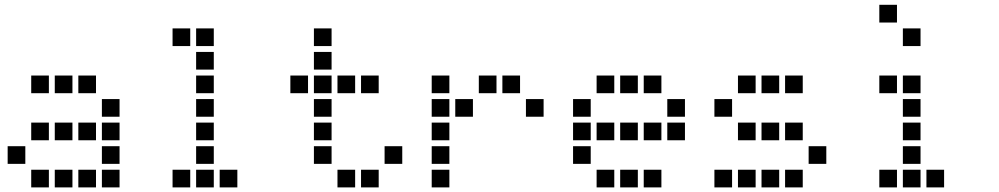

<svg xmlns="http://www.w3.org/2000/svg" viewBox="-20 -808 4240 815"><path d="M113.5 -487.5Q112.5 -487.5 112.5 -487.5Q112.5 -487.5 112.5 -486.5V-413.5Q112.5 -412.5 112.5 -412.5Q112.5 -412.5 113.5 -412.5H186.5Q187.5 -412.5 187.5 -412.5Q187.5 -412.5 187.5 -413.5V-486.5Q187.5 -487.5 187.5 -487.5Q187.5 -487.5 186.5 -487.5ZM213.5 -487.5Q212.5 -487.5 212.5 -487.5Q212.5 -487.5 212.5 -486.5V-413.5Q212.5 -412.5 212.5 -412.5Q212.5 -412.5 213.5 -412.5H286.5Q287.5 -412.5 287.5 -412.5Q287.5 -412.5 287.5 -413.5V-486.5Q287.5 -487.5 287.5 -487.5Q287.5 -487.5 286.5 -487.5ZM313.5 -487.5Q312.5 -487.5 312.5 -487.5Q312.5 -487.5 312.5 -486.5V-413.5Q312.5 -412.5 312.5 -412.5Q312.5 -412.5 313.5 -412.5H386.5Q387.5 -412.5 387.5 -412.5Q387.5 -412.5 387.5 -413.5V-486.5Q387.5 -487.5 387.5 -487.5Q387.5 -487.5 386.5 -487.5ZM413.5 -387.5Q412.5 -387.5 412.5 -387.5Q412.5 -387.5 412.5 -386.5V-313.5Q412.5 -312.5 412.5 -312.5Q412.5 -312.5 413.5 -312.5H486.5Q487.5 -312.5 487.5 -312.5Q487.5 -312.5 487.5 -313.5V-386.5Q487.5 -387.5 487.5 -387.5Q487.5 -387.5 486.5 -387.5ZM113.5 -287.5Q112.5 -287.5 112.5 -287.5Q112.5 -287.5 112.5 -286.5V-213.5Q112.5 -212.5 112.5 -212.5Q112.5 -212.5 113.5 -212.5H186.5Q187.5 -212.5 187.5 -212.5Q187.5 -212.5 187.5 -213.5V-286.5Q187.5 -287.5 187.5 -287.5Q187.5 -287.5 186.5 -287.5ZM213.5 -287.5Q212.5 -287.5 212.5 -287.5Q212.5 -287.5 212.5 -286.5V-213.5Q212.5 -212.5 212.5 -212.5Q212.5 -212.5 213.5 -212.5H286.5Q287.5 -212.5 287.5 -212.5Q287.5 -212.5 287.5 -213.5V-286.5Q287.5 -287.5 287.5 -287.5Q287.5 -287.5 286.5 -287.5ZM313.5 -287.5Q312.5 -287.5 312.5 -287.5Q312.5 -287.5 312.5 -286.5V-213.5Q312.5 -212.5 312.5 -212.5Q312.5 -212.5 313.5 -212.5H386.5Q387.5 -212.5 387.5 -212.5Q387.5 -212.5 387.5 -213.5V-286.5Q387.5 -287.5 387.5 -287.5Q387.5 -287.5 386.5 -287.5ZM413.5 -287.5Q412.5 -287.5 412.5 -287.5Q412.5 -287.5 412.5 -286.5V-213.5Q412.5 -212.5 412.5 -212.5Q412.5 -212.5 413.5 -212.5H486.5Q487.5 -212.5 487.5 -212.5Q487.5 -212.5 487.5 -213.5V-286.5Q487.5 -287.5 487.5 -287.5Q487.5 -287.5 486.5 -287.5ZM13.5 -187.5Q12.5 -187.5 12.5 -187.5Q12.5 -187.5 12.5 -186.5V-113.5Q12.5 -112.5 12.5 -112.5Q12.5 -112.5 13.5 -112.5H86.5Q87.5 -112.5 87.5 -112.5Q87.5 -112.5 87.5 -113.5V-186.5Q87.5 -187.5 87.5 -187.5Q87.5 -187.5 86.5 -187.5ZM413.5 -187.5Q412.5 -187.5 412.5 -187.5Q412.5 -187.5 412.5 -186.5V-113.5Q412.5 -112.5 412.5 -112.5Q412.5 -112.5 413.5 -112.5H486.5Q487.5 -112.5 487.5 -112.5Q487.5 -112.5 487.5 -113.5V-186.5Q487.5 -187.5 487.5 -187.5Q487.5 -187.5 486.5 -187.5ZM113.5 -87.5Q112.5 -87.5 112.5 -87.5Q112.5 -87.5 112.5 -86.5V-13.5Q112.5 -12.5 112.5 -12.5Q112.5 -12.5 113.5 -12.5H186.5Q187.5 -12.5 187.5 -12.5Q187.5 -12.5 187.5 -13.5V-86.5Q187.5 -87.5 187.5 -87.5Q187.5 -87.5 186.5 -87.5ZM213.5 -87.5Q212.5 -87.5 212.5 -87.5Q212.5 -87.5 212.5 -86.5V-13.5Q212.5 -12.5 212.5 -12.5Q212.5 -12.5 213.5 -12.5H286.5Q287.5 -12.5 287.5 -12.5Q287.5 -12.5 287.5 -13.5V-86.5Q287.5 -87.5 287.5 -87.5Q287.5 -87.5 286.5 -87.5ZM313.5 -87.5Q312.5 -87.5 312.5 -87.5Q312.5 -87.5 312.5 -86.5V-13.5Q312.5 -12.5 312.5 -12.5Q312.5 -12.5 313.5 -12.5H386.5Q387.5 -12.5 387.5 -12.5Q387.5 -12.5 387.5 -13.5V-86.5Q387.5 -87.5 387.5 -87.5Q387.5 -87.5 386.5 -87.5ZM413.5 -87.5Q412.5 -87.5 412.5 -87.5Q412.5 -87.5 412.5 -86.5V-13.5Q412.5 -12.5 412.5 -12.5Q412.5 -12.5 413.5 -12.5H486.5Q487.5 -12.5 487.5 -12.5Q487.5 -12.5 487.5 -13.5V-86.5Q487.5 -87.5 487.5 -87.5Q487.5 -87.5 486.5 -87.5Z M713.5 -687.5Q712.5 -687.5 712.5 -687.5Q712.5 -687.5 712.5 -686.5V-613.5Q712.5 -612.5 712.5 -612.5Q712.5 -612.5 713.5 -612.5H786.5Q787.5 -612.5 787.5 -612.5Q787.5 -612.5 787.5 -613.5V-686.5Q787.5 -687.5 787.5 -687.5Q787.5 -687.5 786.5 -687.5ZM813.5 -687.5Q812.5 -687.5 812.5 -687.5Q812.5 -687.5 812.5 -686.5V-613.5Q812.5 -612.5 812.5 -612.5Q812.5 -612.5 813.5 -612.5H886.5Q887.5 -612.5 887.5 -612.5Q887.5 -612.5 887.5 -613.5V-686.5Q887.5 -687.5 887.5 -687.5Q887.5 -687.5 886.5 -687.5ZM813.5 -587.5Q812.5 -587.5 812.5 -587.5Q812.5 -587.5 812.5 -586.5V-513.5Q812.5 -512.5 812.5 -512.5Q812.5 -512.5 813.5 -512.5H886.5Q887.5 -512.5 887.5 -512.5Q887.5 -512.5 887.5 -513.5V-586.5Q887.5 -587.5 887.5 -587.5Q887.5 -587.5 886.5 -587.5ZM813.5 -487.5Q812.5 -487.5 812.5 -487.5Q812.5 -487.5 812.5 -486.5V-413.5Q812.5 -412.5 812.5 -412.5Q812.5 -412.5 813.5 -412.5H886.5Q887.5 -412.5 887.5 -412.5Q887.5 -412.5 887.5 -413.5V-486.5Q887.5 -487.5 887.5 -487.5Q887.5 -487.5 886.5 -487.5ZM813.5 -387.5Q812.5 -387.5 812.5 -387.5Q812.5 -387.5 812.5 -386.5V-313.5Q812.5 -312.5 812.5 -312.5Q812.5 -312.5 813.5 -312.5H886.5Q887.5 -312.5 887.5 -312.5Q887.5 -312.5 887.5 -313.5V-386.5Q887.5 -387.5 887.5 -387.5Q887.5 -387.5 886.5 -387.5ZM813.5 -287.5Q812.5 -287.5 812.5 -287.5Q812.5 -287.5 812.5 -286.5V-213.5Q812.5 -212.5 812.5 -212.5Q812.5 -212.5 813.5 -212.5H886.5Q887.5 -212.5 887.5 -212.5Q887.5 -212.5 887.5 -213.5V-286.5Q887.5 -287.5 887.5 -287.5Q887.5 -287.5 886.5 -287.5ZM813.5 -187.5Q812.5 -187.5 812.5 -187.5Q812.5 -187.5 812.5 -186.5V-113.5Q812.5 -112.5 812.5 -112.5Q812.5 -112.5 813.5 -112.5H886.5Q887.5 -112.5 887.5 -112.5Q887.5 -112.5 887.5 -113.5V-186.5Q887.5 -187.5 887.5 -187.5Q887.5 -187.5 886.5 -187.5ZM713.5 -87.5Q712.5 -87.5 712.5 -87.5Q712.5 -87.5 712.5 -86.5V-13.5Q712.5 -12.5 712.5 -12.5Q712.5 -12.5 713.5 -12.5H786.5Q787.5 -12.5 787.5 -12.5Q787.5 -12.5 787.5 -13.5V-86.5Q787.5 -87.5 787.5 -87.5Q787.5 -87.5 786.5 -87.5ZM813.5 -87.5Q812.5 -87.5 812.5 -87.5Q812.5 -87.5 812.5 -86.5V-13.5Q812.5 -12.5 812.5 -12.5Q812.5 -12.5 813.5 -12.5H886.5Q887.5 -12.5 887.5 -12.5Q887.5 -12.5 887.5 -13.5V-86.5Q887.5 -87.5 887.5 -87.5Q887.5 -87.5 886.5 -87.5ZM913.5 -87.5Q912.5 -87.5 912.5 -87.5Q912.5 -87.5 912.5 -86.5V-13.5Q912.5 -12.5 912.5 -12.5Q912.5 -12.5 913.5 -12.5H986.5Q987.5 -12.5 987.5 -12.5Q987.5 -12.5 987.5 -13.5V-86.5Q987.5 -87.5 987.5 -87.5Q987.5 -87.5 986.5 -87.5Z M1313.5 -687.5Q1312.5 -687.5 1312.5 -687.5Q1312.5 -687.5 1312.5 -686.5V-613.5Q1312.5 -612.5 1312.5 -612.5Q1312.5 -612.5 1313.5 -612.5H1386.5Q1387.5 -612.5 1387.5 -612.5Q1387.5 -612.5 1387.5 -613.5V-686.5Q1387.5 -687.5 1387.5 -687.5Q1387.5 -687.5 1386.5 -687.5ZM1313.5 -587.5Q1312.5 -587.5 1312.5 -587.5Q1312.5 -587.5 1312.5 -586.5V-513.5Q1312.5 -512.5 1312.5 -512.5Q1312.5 -512.5 1313.5 -512.5H1386.5Q1387.5 -512.5 1387.5 -512.5Q1387.5 -512.5 1387.5 -513.5V-586.5Q1387.5 -587.5 1387.5 -587.5Q1387.5 -587.5 1386.5 -587.5ZM1213.5 -487.5Q1212.5 -487.5 1212.5 -487.5Q1212.5 -487.5 1212.5 -486.5V-413.5Q1212.5 -412.5 1212.5 -412.5Q1212.5 -412.5 1213.5 -412.5H1286.5Q1287.5 -412.5 1287.5 -412.5Q1287.5 -412.5 1287.5 -413.5V-486.5Q1287.5 -487.5 1287.5 -487.5Q1287.5 -487.5 1286.5 -487.5ZM1313.5 -487.5Q1312.5 -487.5 1312.5 -487.5Q1312.5 -487.5 1312.5 -486.5V-413.5Q1312.5 -412.5 1312.5 -412.5Q1312.5 -412.5 1313.5 -412.5H1386.5Q1387.5 -412.5 1387.5 -412.5Q1387.5 -412.5 1387.5 -413.5V-486.5Q1387.5 -487.5 1387.5 -487.5Q1387.5 -487.5 1386.5 -487.5ZM1413.5 -487.5Q1412.5 -487.5 1412.5 -487.5Q1412.5 -487.5 1412.5 -486.5V-413.5Q1412.5 -412.5 1412.5 -412.5Q1412.5 -412.5 1413.5 -412.5H1486.5Q1487.5 -412.5 1487.5 -412.5Q1487.5 -412.5 1487.5 -413.5V-486.5Q1487.5 -487.5 1487.5 -487.5Q1487.5 -487.5 1486.5 -487.5ZM1513.5 -487.5Q1512.5 -487.5 1512.5 -487.5Q1512.5 -487.5 1512.5 -486.5V-413.5Q1512.5 -412.5 1512.5 -412.5Q1512.5 -412.5 1513.5 -412.5H1586.5Q1587.5 -412.5 1587.5 -412.5Q1587.5 -412.5 1587.5 -413.5V-486.5Q1587.5 -487.5 1587.5 -487.5Q1587.5 -487.5 1586.5 -487.5ZM1313.5 -387.5Q1312.5 -387.5 1312.5 -387.5Q1312.5 -387.5 1312.5 -386.5V-313.5Q1312.5 -312.5 1312.5 -312.5Q1312.5 -312.5 1313.5 -312.5H1386.5Q1387.5 -312.5 1387.5 -312.5Q1387.5 -312.5 1387.5 -313.5V-386.5Q1387.5 -387.5 1387.5 -387.5Q1387.5 -387.5 1386.5 -387.5ZM1313.5 -287.5Q1312.5 -287.5 1312.5 -287.5Q1312.5 -287.5 1312.5 -286.5V-213.5Q1312.5 -212.5 1312.5 -212.5Q1312.5 -212.5 1313.5 -212.5H1386.5Q1387.5 -212.5 1387.5 -212.5Q1387.5 -212.5 1387.5 -213.5V-286.5Q1387.5 -287.5 1387.5 -287.5Q1387.5 -287.5 1386.5 -287.5ZM1313.5 -187.5Q1312.5 -187.5 1312.5 -187.5Q1312.5 -187.5 1312.5 -186.5V-113.5Q1312.5 -112.5 1312.5 -112.5Q1312.5 -112.5 1313.5 -112.5H1386.5Q1387.5 -112.5 1387.5 -112.5Q1387.5 -112.5 1387.5 -113.5V-186.5Q1387.5 -187.5 1387.5 -187.5Q1387.5 -187.5 1386.5 -187.5ZM1613.5 -187.5Q1612.5 -187.5 1612.5 -187.5Q1612.5 -187.5 1612.5 -186.5V-113.5Q1612.5 -112.5 1612.5 -112.5Q1612.5 -112.5 1613.5 -112.5H1686.5Q1687.5 -112.5 1687.5 -112.5Q1687.5 -112.5 1687.5 -113.5V-186.5Q1687.5 -187.5 1687.5 -187.5Q1687.5 -187.5 1686.5 -187.5ZM1413.5 -87.5Q1412.5 -87.5 1412.5 -87.5Q1412.5 -87.5 1412.5 -86.5V-13.5Q1412.5 -12.5 1412.5 -12.5Q1412.5 -12.5 1413.5 -12.5H1486.5Q1487.5 -12.5 1487.5 -12.5Q1487.5 -12.5 1487.5 -13.5V-86.5Q1487.5 -87.5 1487.5 -87.5Q1487.5 -87.5 1486.5 -87.5ZM1513.5 -87.5Q1512.5 -87.5 1512.5 -87.5Q1512.5 -87.5 1512.5 -86.5V-13.5Q1512.5 -12.5 1512.5 -12.5Q1512.5 -12.5 1513.5 -12.5H1586.5Q1587.5 -12.5 1587.5 -12.5Q1587.5 -12.5 1587.5 -13.5V-86.5Q1587.5 -87.5 1587.5 -87.5Q1587.5 -87.5 1586.5 -87.5Z M1813.5 -487.5Q1812.5 -487.5 1812.5 -487.5Q1812.5 -487.5 1812.5 -486.5V-413.5Q1812.5 -412.5 1812.5 -412.5Q1812.5 -412.5 1813.5 -412.5H1886.5Q1887.5 -412.5 1887.5 -412.5Q1887.5 -412.5 1887.5 -413.5V-486.5Q1887.5 -487.5 1887.5 -487.5Q1887.5 -487.5 1886.5 -487.5ZM2013.5 -487.5Q2012.5 -487.5 2012.5 -487.5Q2012.5 -487.5 2012.5 -486.5V-413.5Q2012.5 -412.5 2012.5 -412.5Q2012.5 -412.5 2013.5 -412.5H2086.5Q2087.5 -412.5 2087.5 -412.5Q2087.5 -412.5 2087.5 -413.5V-486.5Q2087.5 -487.5 2087.5 -487.5Q2087.5 -487.5 2086.5 -487.5ZM2113.5 -487.5Q2112.5 -487.5 2112.5 -487.5Q2112.5 -487.5 2112.5 -486.5V-413.5Q2112.5 -412.5 2112.5 -412.5Q2112.5 -412.5 2113.5 -412.5H2186.5Q2187.5 -412.5 2187.5 -412.5Q2187.5 -412.5 2187.5 -413.5V-486.5Q2187.5 -487.5 2187.5 -487.5Q2187.5 -487.5 2186.5 -487.5ZM1813.5 -387.5Q1812.5 -387.5 1812.5 -387.5Q1812.5 -387.5 1812.5 -386.5V-313.5Q1812.5 -312.5 1812.5 -312.5Q1812.5 -312.5 1813.5 -312.5H1886.5Q1887.5 -312.5 1887.5 -312.5Q1887.5 -312.5 1887.5 -313.5V-386.5Q1887.5 -387.5 1887.5 -387.5Q1887.5 -387.5 1886.5 -387.5ZM1913.5 -387.5Q1912.5 -387.5 1912.5 -387.5Q1912.5 -387.5 1912.5 -386.5V-313.5Q1912.5 -312.5 1912.5 -312.5Q1912.5 -312.5 1913.5 -312.5H1986.5Q1987.5 -312.5 1987.5 -312.5Q1987.5 -312.5 1987.5 -313.5V-386.5Q1987.5 -387.5 1987.5 -387.5Q1987.5 -387.5 1986.5 -387.5ZM2213.5 -387.5Q2212.5 -387.5 2212.5 -387.5Q2212.5 -387.5 2212.5 -386.5V-313.5Q2212.5 -312.5 2212.5 -312.5Q2212.5 -312.5 2213.5 -312.5H2286.5Q2287.5 -312.5 2287.5 -312.5Q2287.5 -312.5 2287.5 -313.5V-386.5Q2287.5 -387.5 2287.5 -387.5Q2287.5 -387.5 2286.5 -387.5ZM1813.5 -287.5Q1812.5 -287.5 1812.5 -287.5Q1812.5 -287.5 1812.5 -286.5V-213.5Q1812.5 -212.5 1812.5 -212.5Q1812.5 -212.5 1813.5 -212.5H1886.5Q1887.5 -212.5 1887.5 -212.5Q1887.5 -212.5 1887.5 -213.5V-286.5Q1887.5 -287.5 1887.5 -287.5Q1887.5 -287.5 1886.5 -287.5ZM1813.5 -187.5Q1812.5 -187.5 1812.5 -187.5Q1812.5 -187.5 1812.5 -186.5V-113.5Q1812.5 -112.5 1812.5 -112.5Q1812.5 -112.5 1813.5 -112.5H1886.5Q1887.5 -112.5 1887.5 -112.5Q1887.5 -112.5 1887.5 -113.5V-186.5Q1887.5 -187.5 1887.5 -187.5Q1887.5 -187.5 1886.5 -187.5ZM1813.5 -87.5Q1812.5 -87.5 1812.5 -87.5Q1812.5 -87.5 1812.5 -86.5V-13.5Q1812.5 -12.5 1812.5 -12.5Q1812.5 -12.5 1813.5 -12.5H1886.5Q1887.5 -12.5 1887.5 -12.5Q1887.5 -12.5 1887.5 -13.5V-86.5Q1887.5 -87.5 1887.5 -87.5Q1887.5 -87.5 1886.5 -87.5Z M2513.5 -487.5Q2512.5 -487.5 2512.5 -487.5Q2512.5 -487.5 2512.5 -486.5V-413.5Q2512.5 -412.5 2512.5 -412.5Q2512.5 -412.5 2513.5 -412.5H2586.5Q2587.5 -412.5 2587.5 -412.5Q2587.5 -412.5 2587.5 -413.5V-486.5Q2587.5 -487.5 2587.5 -487.5Q2587.5 -487.5 2586.5 -487.5ZM2613.5 -487.5Q2612.5 -487.5 2612.5 -487.5Q2612.5 -487.5 2612.5 -486.5V-413.5Q2612.5 -412.5 2612.5 -412.5Q2612.5 -412.5 2613.5 -412.5H2686.5Q2687.5 -412.5 2687.5 -412.5Q2687.5 -412.5 2687.5 -413.5V-486.5Q2687.5 -487.5 2687.5 -487.5Q2687.5 -487.5 2686.5 -487.5ZM2713.5 -487.5Q2712.5 -487.5 2712.5 -487.5Q2712.5 -487.5 2712.5 -486.5V-413.5Q2712.5 -412.5 2712.5 -412.5Q2712.5 -412.5 2713.5 -412.5H2786.5Q2787.5 -412.5 2787.5 -412.5Q2787.5 -412.5 2787.5 -413.5V-486.5Q2787.5 -487.5 2787.5 -487.5Q2787.5 -487.5 2786.5 -487.5ZM2413.5 -387.5Q2412.5 -387.5 2412.5 -387.5Q2412.5 -387.5 2412.5 -386.5V-313.5Q2412.5 -312.5 2412.5 -312.5Q2412.5 -312.5 2413.5 -312.5H2486.5Q2487.5 -312.5 2487.5 -312.5Q2487.5 -312.5 2487.5 -313.5V-386.5Q2487.5 -387.5 2487.5 -387.5Q2487.5 -387.5 2486.5 -387.5ZM2813.5 -387.5Q2812.5 -387.5 2812.5 -387.5Q2812.5 -387.5 2812.5 -386.5V-313.5Q2812.5 -312.5 2812.5 -312.5Q2812.5 -312.5 2813.5 -312.5H2886.5Q2887.5 -312.5 2887.5 -312.5Q2887.5 -312.5 2887.5 -313.5V-386.5Q2887.5 -387.5 2887.5 -387.5Q2887.5 -387.5 2886.5 -387.5ZM2413.5 -287.5Q2412.5 -287.5 2412.5 -287.5Q2412.5 -287.5 2412.5 -286.5V-213.5Q2412.5 -212.5 2412.5 -212.5Q2412.5 -212.5 2413.5 -212.5H2486.5Q2487.5 -212.5 2487.5 -212.5Q2487.5 -212.5 2487.5 -213.5V-286.5Q2487.5 -287.5 2487.5 -287.5Q2487.5 -287.5 2486.5 -287.5ZM2513.5 -287.5Q2512.5 -287.5 2512.5 -287.5Q2512.5 -287.5 2512.5 -286.5V-213.5Q2512.5 -212.5 2512.5 -212.5Q2512.5 -212.5 2513.5 -212.5H2586.5Q2587.5 -212.5 2587.5 -212.5Q2587.5 -212.5 2587.5 -213.5V-286.5Q2587.5 -287.5 2587.5 -287.5Q2587.5 -287.5 2586.5 -287.5ZM2613.5 -287.5Q2612.5 -287.5 2612.5 -287.5Q2612.5 -287.5 2612.5 -286.5V-213.5Q2612.5 -212.5 2612.5 -212.5Q2612.5 -212.5 2613.5 -212.5H2686.5Q2687.5 -212.5 2687.5 -212.5Q2687.5 -212.5 2687.5 -213.5V-286.5Q2687.5 -287.5 2687.5 -287.5Q2687.5 -287.5 2686.5 -287.5ZM2713.5 -287.5Q2712.5 -287.5 2712.5 -287.5Q2712.5 -287.5 2712.5 -286.5V-213.5Q2712.5 -212.5 2712.5 -212.5Q2712.5 -212.5 2713.5 -212.5H2786.5Q2787.5 -212.5 2787.5 -212.5Q2787.5 -212.5 2787.5 -213.5V-286.5Q2787.5 -287.5 2787.5 -287.5Q2787.5 -287.5 2786.5 -287.5ZM2813.5 -287.5Q2812.5 -287.5 2812.5 -287.5Q2812.5 -287.5 2812.5 -286.5V-213.5Q2812.5 -212.5 2812.5 -212.5Q2812.5 -212.5 2813.5 -212.5H2886.5Q2887.5 -212.5 2887.5 -212.5Q2887.5 -212.5 2887.5 -213.5V-286.5Q2887.5 -287.5 2887.5 -287.5Q2887.5 -287.5 2886.5 -287.5ZM2413.5 -187.5Q2412.5 -187.5 2412.5 -187.5Q2412.5 -187.5 2412.5 -186.5V-113.5Q2412.5 -112.5 2412.5 -112.5Q2412.5 -112.5 2413.5 -112.5H2486.5Q2487.5 -112.5 2487.5 -112.5Q2487.5 -112.5 2487.5 -113.5V-186.5Q2487.5 -187.5 2487.5 -187.5Q2487.5 -187.5 2486.5 -187.5ZM2513.5 -87.5Q2512.5 -87.5 2512.5 -87.5Q2512.5 -87.5 2512.5 -86.5V-13.5Q2512.5 -12.5 2512.5 -12.5Q2512.5 -12.5 2513.5 -12.5H2586.5Q2587.5 -12.5 2587.5 -12.5Q2587.5 -12.5 2587.5 -13.5V-86.5Q2587.5 -87.5 2587.5 -87.5Q2587.5 -87.5 2586.5 -87.5ZM2613.5 -87.5Q2612.5 -87.5 2612.5 -87.5Q2612.5 -87.5 2612.5 -86.5V-13.5Q2612.5 -12.5 2612.5 -12.5Q2612.5 -12.5 2613.5 -12.5H2686.5Q2687.5 -12.5 2687.5 -12.5Q2687.5 -12.5 2687.5 -13.5V-86.5Q2687.5 -87.5 2687.5 -87.5Q2687.5 -87.5 2686.5 -87.5ZM2713.5 -87.5Q2712.5 -87.5 2712.5 -87.5Q2712.5 -87.5 2712.5 -86.5V-13.5Q2712.5 -12.5 2712.5 -12.5Q2712.5 -12.5 2713.5 -12.5H2786.5Q2787.5 -12.5 2787.5 -12.5Q2787.5 -12.5 2787.5 -13.5V-86.5Q2787.5 -87.5 2787.5 -87.5Q2787.5 -87.5 2786.5 -87.5Z M3113.5 -487.5Q3112.5 -487.5 3112.5 -487.5Q3112.5 -487.5 3112.5 -486.5V-413.5Q3112.5 -412.5 3112.5 -412.5Q3112.5 -412.5 3113.5 -412.5H3186.5Q3187.5 -412.5 3187.5 -412.5Q3187.5 -412.5 3187.5 -413.5V-486.5Q3187.5 -487.5 3187.5 -487.5Q3187.5 -487.5 3186.5 -487.5ZM3213.5 -487.5Q3212.5 -487.5 3212.5 -487.5Q3212.5 -487.5 3212.5 -486.5V-413.5Q3212.5 -412.5 3212.5 -412.5Q3212.5 -412.5 3213.5 -412.5H3286.5Q3287.5 -412.5 3287.5 -412.5Q3287.5 -412.5 3287.5 -413.5V-486.5Q3287.5 -487.5 3287.5 -487.5Q3287.5 -487.5 3286.5 -487.5ZM3313.5 -487.5Q3312.5 -487.5 3312.5 -487.5Q3312.5 -487.5 3312.5 -486.5V-413.5Q3312.5 -412.5 3312.5 -412.5Q3312.5 -412.5 3313.5 -412.5H3386.5Q3387.5 -412.5 3387.5 -412.5Q3387.5 -412.5 3387.5 -413.5V-486.5Q3387.5 -487.5 3387.5 -487.5Q3387.5 -487.5 3386.5 -487.5ZM3013.5 -387.5Q3012.5 -387.5 3012.5 -387.5Q3012.5 -387.5 3012.5 -386.5V-313.5Q3012.5 -312.5 3012.5 -312.5Q3012.5 -312.5 3013.5 -312.5H3086.5Q3087.5 -312.5 3087.5 -312.5Q3087.5 -312.5 3087.5 -313.5V-386.5Q3087.5 -387.5 3087.5 -387.5Q3087.5 -387.5 3086.5 -387.5ZM3113.5 -287.5Q3112.5 -287.5 3112.5 -287.5Q3112.5 -287.5 3112.5 -286.5V-213.5Q3112.5 -212.5 3112.5 -212.5Q3112.5 -212.5 3113.5 -212.5H3186.5Q3187.5 -212.5 3187.5 -212.5Q3187.5 -212.5 3187.5 -213.5V-286.5Q3187.5 -287.5 3187.5 -287.5Q3187.5 -287.5 3186.5 -287.5ZM3213.5 -287.5Q3212.5 -287.5 3212.5 -287.5Q3212.5 -287.5 3212.5 -286.5V-213.5Q3212.5 -212.5 3212.5 -212.5Q3212.5 -212.5 3213.5 -212.5H3286.5Q3287.5 -212.5 3287.5 -212.5Q3287.5 -212.5 3287.5 -213.5V-286.5Q3287.5 -287.5 3287.5 -287.5Q3287.5 -287.5 3286.5 -287.5ZM3313.5 -287.5Q3312.5 -287.5 3312.5 -287.5Q3312.5 -287.5 3312.5 -286.5V-213.5Q3312.5 -212.5 3312.5 -212.5Q3312.5 -212.5 3313.5 -212.5H3386.5Q3387.5 -212.5 3387.5 -212.5Q3387.5 -212.5 3387.5 -213.5V-286.5Q3387.5 -287.5 3387.5 -287.5Q3387.5 -287.5 3386.5 -287.5ZM3413.5 -187.5Q3412.5 -187.5 3412.5 -187.5Q3412.5 -187.5 3412.5 -186.5V-113.5Q3412.5 -112.5 3412.5 -112.5Q3412.5 -112.5 3413.5 -112.5H3486.5Q3487.5 -112.5 3487.5 -112.5Q3487.5 -112.5 3487.5 -113.5V-186.5Q3487.5 -187.5 3487.5 -187.5Q3487.5 -187.5 3486.5 -187.5ZM3013.5 -87.5Q3012.5 -87.5 3012.5 -87.5Q3012.5 -87.5 3012.5 -86.5V-13.5Q3012.5 -12.5 3012.5 -12.5Q3012.5 -12.5 3013.5 -12.5H3086.5Q3087.5 -12.5 3087.5 -12.5Q3087.5 -12.5 3087.5 -13.5V-86.5Q3087.5 -87.5 3087.5 -87.5Q3087.5 -87.5 3086.5 -87.5ZM3113.5 -87.5Q3112.5 -87.5 3112.5 -87.5Q3112.5 -87.5 3112.5 -86.5V-13.5Q3112.5 -12.5 3112.5 -12.5Q3112.5 -12.5 3113.5 -12.5H3186.5Q3187.5 -12.5 3187.5 -12.5Q3187.5 -12.5 3187.5 -13.5V-86.5Q3187.5 -87.5 3187.5 -87.5Q3187.5 -87.5 3186.5 -87.5ZM3213.5 -87.5Q3212.5 -87.5 3212.5 -87.5Q3212.5 -87.5 3212.5 -86.5V-13.5Q3212.5 -12.5 3212.5 -12.5Q3212.5 -12.5 3213.5 -12.5H3286.5Q3287.5 -12.5 3287.5 -12.5Q3287.5 -12.5 3287.5 -13.5V-86.5Q3287.5 -87.5 3287.5 -87.5Q3287.5 -87.5 3286.5 -87.5ZM3313.5 -87.5Q3312.5 -87.5 3312.5 -87.5Q3312.5 -87.5 3312.5 -86.5V-13.5Q3312.5 -12.5 3312.5 -12.5Q3312.5 -12.5 3313.5 -12.5H3386.5Q3387.5 -12.5 3387.5 -12.5Q3387.5 -12.5 3387.5 -13.5V-86.5Q3387.5 -87.5 3387.5 -87.5Q3387.5 -87.5 3386.5 -87.5Z M3713.5 -787.5Q3712.5 -787.5 3712.5 -787.5Q3712.5 -787.5 3712.5 -786.5V-713.5Q3712.5 -712.5 3712.5 -712.5Q3712.5 -712.5 3713.5 -712.5H3786.5Q3787.5 -712.5 3787.5 -712.5Q3787.5 -712.5 3787.5 -713.5V-786.5Q3787.5 -787.5 3787.5 -787.5Q3787.5 -787.5 3786.5 -787.5ZM3813.5 -687.5Q3812.5 -687.5 3812.5 -687.5Q3812.5 -687.5 3812.5 -686.5V-613.5Q3812.5 -612.5 3812.5 -612.5Q3812.5 -612.5 3813.5 -612.5H3886.5Q3887.5 -612.5 3887.5 -612.5Q3887.5 -612.5 3887.5 -613.5V-686.5Q3887.5 -687.5 3887.5 -687.5Q3887.5 -687.5 3886.5 -687.5ZM3713.5 -487.5Q3712.5 -487.5 3712.5 -487.5Q3712.5 -487.5 3712.5 -486.5V-413.5Q3712.5 -412.5 3712.5 -412.5Q3712.5 -412.5 3713.5 -412.5H3786.5Q3787.5 -412.5 3787.5 -412.5Q3787.5 -412.5 3787.5 -413.5V-486.5Q3787.5 -487.5 3787.5 -487.5Q3787.5 -487.5 3786.5 -487.5ZM3813.5 -487.5Q3812.5 -487.5 3812.5 -487.5Q3812.5 -487.5 3812.5 -486.5V-413.5Q3812.5 -412.5 3812.5 -412.5Q3812.5 -412.5 3813.5 -412.5H3886.5Q3887.5 -412.5 3887.5 -412.5Q3887.5 -412.5 3887.5 -413.5V-486.5Q3887.5 -487.5 3887.5 -487.5Q3887.5 -487.5 3886.5 -487.5ZM3813.5 -387.5Q3812.5 -387.5 3812.5 -387.5Q3812.5 -387.5 3812.5 -386.5V-313.5Q3812.5 -312.5 3812.5 -312.5Q3812.5 -312.5 3813.5 -312.5H3886.5Q3887.5 -312.5 3887.5 -312.5Q3887.5 -312.5 3887.5 -313.5V-386.5Q3887.5 -387.5 3887.5 -387.5Q3887.5 -387.5 3886.5 -387.5ZM3813.5 -287.5Q3812.5 -287.5 3812.5 -287.5Q3812.5 -287.5 3812.5 -286.5V-213.5Q3812.5 -212.5 3812.5 -212.5Q3812.5 -212.5 3813.5 -212.5H3886.5Q3887.5 -212.5 3887.5 -212.5Q3887.5 -212.5 3887.5 -213.5V-286.5Q3887.5 -287.5 3887.5 -287.5Q3887.5 -287.5 3886.5 -287.5ZM3813.5 -187.5Q3812.5 -187.5 3812.5 -187.5Q3812.5 -187.5 3812.5 -186.5V-113.5Q3812.5 -112.5 3812.5 -112.5Q3812.5 -112.5 3813.5 -112.5H3886.5Q3887.5 -112.5 3887.5 -112.5Q3887.5 -112.5 3887.5 -113.5V-186.5Q3887.5 -187.5 3887.5 -187.5Q3887.5 -187.5 3886.5 -187.5ZM3713.5 -87.5Q3712.5 -87.5 3712.5 -87.5Q3712.5 -87.5 3712.5 -86.5V-13.5Q3712.5 -12.5 3712.5 -12.5Q3712.5 -12.5 3713.5 -12.5H3786.5Q3787.5 -12.5 3787.5 -12.5Q3787.5 -12.5 3787.5 -13.5V-86.5Q3787.5 -87.5 3787.5 -87.5Q3787.5 -87.5 3786.5 -87.5ZM3813.5 -87.5Q3812.5 -87.5 3812.5 -87.5Q3812.5 -87.5 3812.5 -86.5V-13.5Q3812.5 -12.5 3812.5 -12.5Q3812.5 -12.5 3813.5 -12.5H3886.5Q3887.5 -12.5 3887.5 -12.5Q3887.5 -12.5 3887.5 -13.5V-86.5Q3887.5 -87.5 3887.5 -87.5Q3887.5 -87.5 3886.5 -87.5ZM3913.5 -87.5Q3912.5 -87.5 3912.5 -87.5Q3912.5 -87.5 3912.5 -86.5V-13.5Q3912.5 -12.5 3912.5 -12.5Q3912.5 -12.5 3913.5 -12.5H3986.5Q3987.5 -12.5 3987.5 -12.5Q3987.5 -12.5 3987.5 -13.5V-86.5Q3987.5 -87.5 3987.5 -87.5Q3987.5 -87.5 3986.5 -87.5Z"/></svg>

Font: Doto Black
Style: Regular
Weight: 900
Monospace: yes
Version: Version 1.000